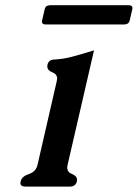

<svg xmlns="http://www.w3.org/2000/svg" viewBox="-20 -687 515 717"><path d="M167.5 -667.5H460.4Q474.6 -667.5 474.6 -657.2Q474.6 -655.3 474.1 -652.8L464.4 -610.8Q460.9 -595.7 443.8 -595.7H150.9Q133.8 -595.7 137.2 -610.8L147 -652.8Q150.4 -667.5 167.5 -667.5ZM232.4 -71.3Q231.4 -65.9 231 -61.5Q231 -43.9 249 -37.1Q267.6 -29.8 267.6 -15.6Q267.6 -12.7 267.1 -9.8Q262.7 9.8 240.2 9.8H74.7Q56.2 9.8 56.2 -3.9Q56.2 -6.8 57.1 -9.8Q61.5 -28.3 87.9 -37.1Q114.3 -45.9 120.1 -71.3L191.9 -383.8Q192.9 -388.7 193.4 -393.1Q193.4 -410.2 175.3 -417Q156.7 -424.3 156.7 -439Q156.7 -441.9 157.2 -444.8Q161.6 -464.8 184.1 -464.8Q215.3 -466.3 247.1 -474.6Q279.3 -482.9 331.1 -499Z"/></svg>

Font: Caudex
Style: Bold
Weight: 700
Italic angle: -13°
Version: Version 1.04